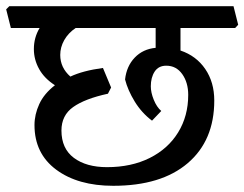

<svg xmlns="http://www.w3.org/2000/svg" viewBox="-35 -619 788 619"><path d="M546.9 -456.1Q597.7 -439 626.7 -396.5Q655.8 -354 655.8 -294.9Q655.8 -166 570.3 -93Q484.9 -20 330.1 -20Q216.3 -20 146.2 -72Q76.2 -124 76.2 -215.8Q76.2 -250 91.6 -283.4Q106.9 -316.9 142.1 -344.2Q107.9 -366.2 91.1 -396.5Q74.2 -426.8 74.2 -460.9Q74.2 -498 92.8 -528.8H0L-15.1 -588.9L-4.9 -599.1H717.8L732.9 -539.1L723.1 -528.8H546.9ZM209 -528.8Q185.1 -512.7 172.1 -489.7Q159.2 -466.8 159.2 -441.9Q159.2 -400.9 191.9 -372.1Q231.9 -391.1 296.9 -399.9L323.2 -336.9L313 -316.9Q238.8 -300.8 200.9 -273.9Q163.1 -247.1 163.1 -198.2Q163.1 -140.1 203.1 -110.1Q243.2 -80.1 310.1 -80.1Q388.2 -80.1 447.5 -109.6Q506.8 -139.2 539.3 -192.1Q571.8 -245.1 571.8 -313Q571.8 -353 552.5 -380.1Q533.2 -407.2 501 -407.2Q476.1 -407.2 463.6 -388.2Q451.2 -369.1 451.2 -340.8Q451.2 -320.8 460.7 -297.4Q470.2 -273.9 484.9 -261.2L455.1 -230Q421.9 -254.9 399.4 -291.5Q377 -328.1 368.2 -362.8Q373 -405.8 399.4 -433.3Q425.8 -460.9 466.8 -464.8V-528.8Z"/></svg>

Font: Sura
Style: Regular
Weight: 400
Designer: Carolina Giovagnoli
Foundry: Huerta Tipografica
Version: Version 1.003;PS 001.002;hotconv 1.0.70;makeotf.lib2.5.58329